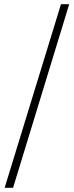

<svg xmlns="http://www.w3.org/2000/svg" viewBox="-20 -730 351 910"><path d="M2 160 269 -710H308L42 160Z"/></svg>

Font: Source Serif 4 SmText Light
Style: Regular
Weight: 300
Designer: Frank Grießhammer
Foundry: Adobe
Version: Version 4.005;hotconv 1.1.0;makeotfexe 2.6.0